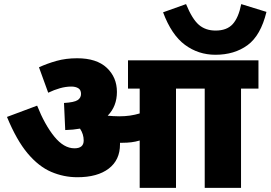

<svg xmlns="http://www.w3.org/2000/svg" viewBox="-20 -916 1319 936"><path d="M565 -212Q565 -136 510 -94Q455 -52 357 -52Q291 -52 230 -78Q169 -104 115 -168Q61 -232 14 -346L161 -401Q198 -308 244.5 -250.5Q291 -193 343 -193Q388 -193 388 -231Q388 -262 370 -289Q337 -283 298 -282L292 -414Q342 -417 358.5 -428Q375 -439 375 -458Q375 -478 361.5 -486Q348 -494 328 -494Q301 -494 272.5 -486Q244 -478 215 -464L170 -588Q209 -606 255 -619Q301 -632 356 -632Q451 -632 500.5 -585.5Q550 -539 550 -468Q550 -398 505 -352Q517 -351 531 -350Q545 -349 561 -349Q589 -349 613.5 -352.5Q638 -356 661 -363V-484H604V-622H1240V-484H1155V0H978V-484H838V0H661V-231Q641 -225 620.5 -222.5Q600 -220 578 -220Q571 -220 565 -220Q565 -217 565 -212ZM1279 -858Q1251 -743 1187 -696Q1123 -649 1030 -649Q947 -649 881.5 -697.5Q816 -746 775 -856L887 -896Q917 -823 949.5 -795Q982 -767 1031 -767Q1086 -767 1114.5 -798.5Q1143 -830 1156 -896Z"/></svg>

Font: Noto Sans Black
Style: Regular
Weight: 900
Designer: Monotype Design Team
Foundry: Monotype Imaging Inc.
Version: Version 2.007